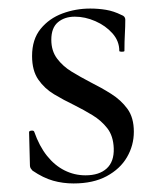

<svg xmlns="http://www.w3.org/2000/svg" viewBox="-20 -418 378 449"><path d="M100 -325Q100 -299 113.5 -281Q127 -263 147.5 -250.5Q168 -238 191 -226Q217 -213 240 -198.5Q263 -184 278 -163.5Q293 -143 293 -110Q293 -78 277 -50.5Q261 -23 229.5 -6Q198 11 152 11Q127 11 104 4.5Q81 -2 56 -19Q54 -21 52 -24Q50 -27 50 -31L48 -109Q48 -112 53.5 -112.5Q59 -113 60 -110Q72 -76 90 -53.5Q108 -31 131 -19.5Q154 -8 180 -8Q212 -8 229.5 -24Q247 -40 246 -71Q245 -100 231 -118Q217 -136 196.5 -148.5Q176 -161 154 -172Q129 -184 106.5 -197.5Q84 -211 69.5 -232Q55 -253 55 -287Q55 -326 75 -350.5Q95 -375 126 -386.5Q157 -398 191 -398Q210 -398 228 -395Q246 -392 264 -383Q273 -380 273 -372Q273 -356 272 -338.5Q271 -321 271 -299Q271 -297 265 -297Q259 -297 259 -299Q259 -322 243 -340Q227 -358 203 -368.5Q179 -379 155 -379Q131 -379 115.5 -366Q100 -353 100 -325Z"/></svg>

Font: Cormorant Garamond Light
Style: Regular
Weight: 400
Version: Version 4.001